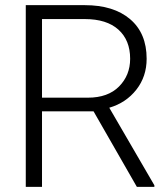

<svg xmlns="http://www.w3.org/2000/svg" viewBox="-20 -725 651 745"><path d="M549 -497Q549 -428 509 -377Q469 -326 404 -307L579 -6V0H511L343 -293H143V0H80V-705H309Q421 -705 485 -650.5Q549 -596 549 -497ZM143 -346H321Q399 -346 442 -389.5Q485 -433 485 -497Q485 -569 439.5 -610Q394 -651 309 -651H143Z"/></svg>

Font: Freesentation 3 Light
Style: Regular
Weight: 300
Designer: glyphs from Roboto by Christian Robertson / Hangul glyphs from Noto Sans CJK(Source Han Sans) by Jang Soo-young and Kang
Foundry: PT&
Version: Version 2.001